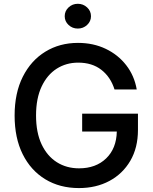

<svg xmlns="http://www.w3.org/2000/svg" viewBox="-20 -958 788 988"><path d="M386.2 9.8Q287.6 9.8 212.9 -35.6Q138.2 -81.1 96.7 -164.6Q55.2 -248 55.2 -363.3Q55.2 -479.5 97.4 -563.2Q139.6 -647 213.4 -692.1Q287.1 -737.3 381.3 -737.3Q460 -737.3 523.9 -706.8Q587.9 -676.3 629.6 -622.3Q671.4 -568.4 683.6 -497.6H569.3Q549.3 -561.5 501.7 -598.6Q454.1 -635.7 382.3 -635.7Q320.8 -635.7 271.7 -604.5Q222.7 -573.2 194.1 -512.5Q165.5 -451.7 165.5 -363.8Q165.5 -275.9 194.1 -215.3Q222.7 -154.8 272.5 -123.3Q322.3 -91.8 386.7 -91.8Q473.1 -91.8 526.1 -142.8Q579.1 -193.8 581.1 -281.2H402.8V-373H689.9V-289.6Q689.9 -197.8 650.6 -130.6Q611.3 -63.5 543 -26.9Q474.6 9.8 386.2 9.8ZM380.4 -811Q352.5 -811 332.8 -829.6Q313 -848.1 313 -874.5Q313 -901.4 332.8 -919.9Q352.5 -938.5 380.4 -938.5Q408.2 -938.5 428.2 -919.9Q448.2 -901.4 448.2 -874.5Q448.2 -848.1 428.2 -829.6Q408.2 -811 380.4 -811Z"/></svg>

Font: Inter Medium
Style: Regular
Weight: 500
Designer: Rasmus Andersson
Foundry: rsms
Version: Version 4.001;git-9221beed3